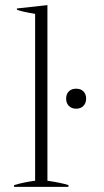

<svg xmlns="http://www.w3.org/2000/svg" viewBox="-20 -729 404 749"><path d="M35 -7Q72 -18 117 -24V-675Q67 -683 46 -691V-696L165 -709V-24Q219 -16 247 -7V0H35ZM238 -344Q238 -362 248.5 -372.5Q259 -383 277 -383Q295 -383 305.5 -372.5Q316 -362 316 -344Q316 -327 305.5 -316Q295 -305 277 -305Q259 -305 248.5 -316Q238 -327 238 -344Z"/></svg>

Font: Trirong ExtraLight
Style: Regular
Weight: 275
Designer: Katatrad Team
Foundry: CadsonDemak
Version: Version 1.001